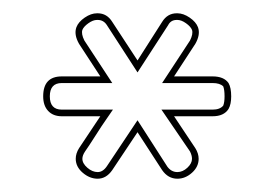

<svg xmlns="http://www.w3.org/2000/svg" viewBox="-20 -799 413 289"><path d="M45 -654Q45 -684 73 -684H131L99 -733Q91 -747 95 -758Q98 -766 107.5 -772.5Q117 -779 126 -779H127Q141 -779 149 -766L187 -708L224 -766Q232 -779 246 -779H247Q256 -779 265.5 -772.5Q275 -766 278 -758Q282 -747 274 -733L242 -684H300Q317 -684 324 -674Q328 -667 328 -654Q328 -642 324 -635Q317 -624 300 -624H242L274 -576Q279 -568 279 -560Q279 -548 269 -539Q259 -530 247 -530Q233 -530 224 -543L187 -600L149 -543Q140 -530 127 -530Q115 -530 104.5 -539Q94 -548 94 -560Q94 -568 99 -576L131 -624H73Q60 -624 52.5 -632Q45 -640 45 -654ZM73 -634H150L139 -618Q134 -611 123.5 -594.5Q113 -578 108 -571Q104 -565 104 -560Q104 -553 111.5 -546.5Q119 -540 127 -540Q135 -540 141 -549L187 -618L232 -548Q238 -540 247 -540Q255 -540 262 -546.5Q269 -553 269 -560Q269 -565 266 -571L223 -634H300Q311 -634 316 -640Q318 -645 318 -654Q318 -664 316 -669Q311 -674 300 -674H224L266 -738Q271 -748 269 -754Q267 -759 260 -764Q253 -769 247 -769H246Q237 -769 233 -761L187 -690L141 -761Q136 -769 127 -769H126Q120 -769 113 -764Q106 -759 104 -754Q102 -748 107 -738L149 -674H73Q55 -674 55 -654Q55 -634 73 -634Z"/></svg>

Font: Soda Fountain
Style: OutlineOblique
Weight: 400
Version: Version 1.0